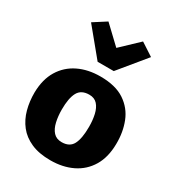

<svg xmlns="http://www.w3.org/2000/svg" viewBox="-204 -991 1033 1124"><g transform="rotate(30 312.5 -429.0)"><path d="M308 8Q231 8 177.2 -15.8Q123.5 -39.5 91 -81Q58.5 -122.5 44 -176.2Q29.5 -230 30 -290Q31.5 -379 68.5 -440Q105.5 -501 170 -532.5Q234.5 -564 318 -564Q421 -564 482.2 -523Q543.5 -482 570 -414.5Q596.5 -347 595 -267Q594 -177.5 557.2 -116.2Q520.5 -55 456 -23.5Q391.5 8 308 8ZM312 -117Q365.5 -117 386.2 -156.2Q407 -195.5 407 -275Q407 -320 398.5 -357.2Q390 -394.5 370 -416.8Q350 -439 315 -439Q260.5 -439 239.2 -399.5Q218 -360 218 -284Q218 -238 226.8 -200Q235.5 -162 256 -139.5Q276.5 -117 312 -117ZM111 -811 197 -866 314 -755 431 -866 517 -810 369 -630H260Z"/></g></svg>

Font: Koeln Type Sans ExtraBold
Style: Regular
Weight: 800
Designer: Eben Sorkin
Foundry: Eben Sorkin
Version: Version 2.001